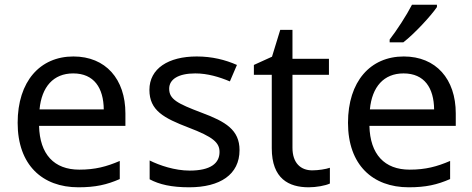

<svg xmlns="http://www.w3.org/2000/svg" viewBox="-20 -786 2008 816"><path d="M292 -546C150 -546 55 -440 55 -264C55 -85 160 10 313 10C386 10 434 -1 489 -25V-102C433 -78 385 -65 317 -65C210 -65 149 -130 146 -251H513V-304C513 -450 429 -546 292 -546ZM291 -474C380 -474 420 -412 421 -321H148C157 -417 207 -474 291 -474Z M998 -148C998 -234 939 -269 837 -307C734 -346 699 -364 699 -409C699 -449 738 -474 810 -474C862 -474 912 -459 957 -440L987 -510C937 -532 881 -546 816 -546C696 -546 615 -495 615 -404C615 -316 677 -284 781 -244C886 -204 913 -180 913 -140C913 -92 875 -61 786 -61C723 -61 658 -83 616 -104V-24C657 -2 709 10 784 10C915 10 998 -44 998 -148Z M1307 -62C1258 -62 1223 -93 1223 -158V-468H1378V-536H1223V-659H1171L1136 -545L1059 -510V-468H1135V-156C1135 -26 1208 10 1292 10C1324 10 1363 3 1382 -6V-73C1365 -67 1333 -62 1307 -62Z M1837 -756V-766H1731C1708 -721 1665 -655 1636 -618V-606H1694C1741 -642 1812 -719 1837 -756ZM1696 -546C1554 -546 1459 -440 1459 -264C1459 -85 1564 10 1717 10C1790 10 1838 -1 1893 -25V-102C1837 -78 1789 -65 1721 -65C1614 -65 1553 -130 1550 -251H1917V-304C1917 -450 1833 -546 1696 -546ZM1695 -474C1784 -474 1824 -412 1825 -321H1552C1561 -417 1611 -474 1695 -474Z"/></svg>

Font: Noto Sans Inscriptional Parthian
Style: Regular
Weight: 400
Designer: Monotype Design Team
Foundry: Monotype Imaging Inc.
Version: Version 2.003